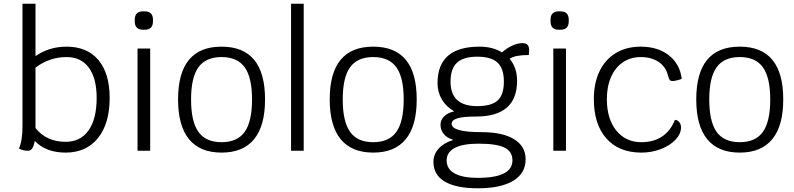

<svg xmlns="http://www.w3.org/2000/svg" viewBox="-20 -811 4274 1033"><path d="M570 -284Q570 -146 507 -68Q444 10 333 10Q227 10 167 -53Q158 0 132 0Q102 0 82 -12Q101 -54 101 -132V-791H171V-509Q244 -560 338 -560Q449 -560 509.5 -488Q570 -416 570 -284ZM500 -284Q500 -390 458 -447Q416 -504 338 -504Q246 -504 171 -447V-122Q230 -48 333 -48Q413 -48 456.5 -109.5Q500 -171 500 -284Z M720 -550H788V0H720ZM705 -696V-705Q705 -750 750 -750H758Q803 -750 803 -705V-696Q803 -651 758 -651H750Q705 -651 705 -696Z M938 -276Q938 -560 1172 -560Q1406 -560 1406 -276Q1406 -134 1347 -62Q1288 10 1172 10Q1056 10 997 -62Q938 -134 938 -276ZM1336 -276Q1336 -394 1296.5 -449Q1257 -504 1172 -504Q1087 -504 1047.5 -449Q1008 -394 1008 -276Q1008 -157 1047.5 -101.5Q1087 -46 1172 -46Q1257 -46 1296.5 -101.5Q1336 -157 1336 -276Z M1546 -791H1614V0H1546Z M1754 -276Q1754 -560 1988 -560Q2222 -560 2222 -276Q2222 -134 2163 -62Q2104 10 1988 10Q1872 10 1813 -62Q1754 -134 1754 -276ZM2152 -276Q2152 -394 2112.5 -449Q2073 -504 1988 -504Q1903 -504 1863.5 -449Q1824 -394 1824 -276Q1824 -157 1863.5 -101.5Q1903 -46 1988 -46Q2073 -46 2112.5 -101.5Q2152 -157 2152 -276Z M2827 -539Q2827 -533 2825 -515Q2751 -515 2722 -495Q2762 -447 2762 -376Q2762 -184 2541 -184Q2473 -184 2441.5 -174.5Q2410 -165 2410 -145Q2410 -100 2571 -100Q2684 -100 2746 -62Q2808 -24 2808 46Q2808 121 2741.5 161.5Q2675 202 2551 202Q2434 202 2373 166Q2312 130 2312 60Q2312 20 2339.5 -11Q2367 -42 2416 -57V-60Q2386 -68 2368 -89.5Q2350 -111 2350 -141Q2350 -166 2370 -185.5Q2390 -205 2424 -212Q2381 -236 2357.5 -275.5Q2334 -315 2334 -364Q2334 -560 2560 -560Q2631 -560 2681 -529Q2706 -552 2735.5 -565.5Q2765 -579 2792 -579Q2810 -579 2818.5 -569.5Q2827 -560 2827 -539ZM2691 -372Q2691 -442 2657 -474Q2623 -506 2547 -506Q2473 -506 2438.5 -473.5Q2404 -441 2404 -372Q2404 -240 2547 -240Q2624 -240 2657.5 -270.5Q2691 -301 2691 -372ZM2383 52Q2383 98 2426 122Q2469 146 2551 146Q2643 146 2690 122.5Q2737 99 2737 52Q2737 4 2694.5 -17Q2652 -38 2555 -38Q2470 -38 2426.5 -15Q2383 8 2383 52Z M2957 -550H3025V0H2957ZM2942 -696V-705Q2942 -750 2987 -750H2995Q3040 -750 3040 -705V-696Q3040 -651 2995 -651H2987Q2942 -651 2942 -696Z M3175 -278Q3175 -364 3205.5 -427.5Q3236 -491 3293 -525.5Q3350 -560 3427 -560Q3519 -560 3578.5 -513.5Q3638 -467 3648 -387Q3639 -383 3623.5 -379Q3608 -375 3598 -375Q3588 -375 3583.5 -380.5Q3579 -386 3574 -404Q3563 -451 3524 -477.5Q3485 -504 3427 -504Q3373 -504 3331.5 -476Q3290 -448 3267.5 -396.5Q3245 -345 3245 -278Q3245 -172 3295.5 -109Q3346 -46 3431 -46Q3496 -46 3542 -76.5Q3588 -107 3611 -166Q3625 -166 3634.5 -154Q3644 -142 3644 -126Q3644 -91 3614.5 -59.5Q3585 -28 3535.5 -9Q3486 10 3431 10Q3310 10 3242.5 -66Q3175 -142 3175 -278Z M3726 -276Q3726 -560 3960 -560Q4194 -560 4194 -276Q4194 -134 4135 -62Q4076 10 3960 10Q3844 10 3785 -62Q3726 -134 3726 -276ZM4124 -276Q4124 -394 4084.5 -449Q4045 -504 3960 -504Q3875 -504 3835.5 -449Q3796 -394 3796 -276Q3796 -157 3835.5 -101.5Q3875 -46 3960 -46Q4045 -46 4084.5 -101.5Q4124 -157 4124 -276Z"/></svg>

Font: Krub
Style: Regular
Weight: 400
Designer: Ekaluck Peanpanawate
Foundry: Cadson Demak Co.,Ltd.
Version: Version 1.000; ttfautohint (v1.6)